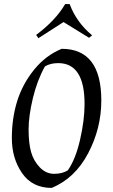

<svg xmlns="http://www.w3.org/2000/svg" viewBox="-20 -905 554 940"><path d="M394 -396Q394 -596 265 -596Q227 -596 200 -580Q162 -512 141 -424.5Q120 -337 120 -271Q120 -205 132 -161.5Q144 -118 174.5 -86Q205 -54 245 -54Q285 -54 312 -71Q350 -125 372 -221Q394 -317 394 -396ZM282 -666Q476 -666 476 -413Q476 -277 411.5 -154.5Q347 -32 233 15Q138 15 88 -57.5Q38 -130 38 -228.5Q38 -327 64.5 -411Q91 -495 147.5 -564.5Q204 -634 282 -666ZM291 -797 168 -718 157 -734Q253 -806 299 -885H321Q354 -796 431 -732L416 -720Z"/></svg>

Font: Almendra
Style: Italic
Weight: 400
Italic angle: -12°
Designer: Ana Sanfelippo
Foundry: Ana Sanfelippo
Version: Version 1.004